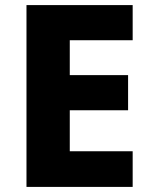

<svg xmlns="http://www.w3.org/2000/svg" viewBox="-20 -734 595 754"><path d="M501 0H84V-714H501V-576H254V-439H483V-301H254V-140H501Z"/></svg>

Font: Noto Sans Gujarati UI ExtraBold
Style: Regular
Weight: 800
Designer: Jelle Bosma - Monotype Design Team, Universal Thirst
Foundry: Monotype Imaging Inc.
Version: Version 2.106; ttfautohint (v1.8.4.7-5d5b)